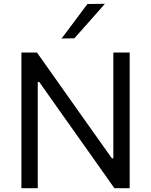

<svg xmlns="http://www.w3.org/2000/svg" viewBox="-20 -989 794 1009"><path d="M92.5 0Q92.5 -59.5 92.5 -114.6Q92.5 -169.7 92.5 -235.5V-474.7Q92.5 -541.9 92.5 -597.6Q92.5 -653.3 92.5 -713H174.2Q238 -622.9 296.9 -539.6Q355.8 -456.2 413.4 -374.8L568 -157H575.6V-474.7Q575.6 -541.9 575.6 -597.6Q575.6 -653.3 575.6 -713H661.5Q661.5 -653.3 661.5 -597.6Q661.5 -541.9 661.5 -474.7V-235.5Q661.5 -169.7 661.5 -114.6Q661.5 -59.5 661.5 0H581.1Q528.2 -75.1 469.7 -157.7Q411.2 -240.3 341 -339.4L185.7 -558.9H178.4V-235.5Q178.4 -169.7 178.4 -114.6Q178.4 -59.5 178.4 0ZM303.6 -786.5Q338.1 -832.4 371.8 -877.5Q405.6 -922.7 439.3 -967.8L531.5 -969.2Q504.3 -938.2 477.4 -907.7Q450.5 -877.3 423.8 -847.4Q397.2 -817.5 370.8 -787.8Z"/></svg>

Font: Commissioner Thin
Style: Regular
Weight: 100
Designer: Kostas Bartsokas
Foundry: Kostas Bartsokas
Version: Version 1.001;gftools[0.9.23]